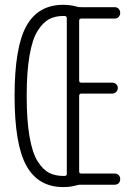

<svg xmlns="http://www.w3.org/2000/svg" viewBox="-20 -760 540 790"><path d="M240.2 -694.3Q207 -694.3 182.1 -681.2Q157.2 -668 135.3 -633.8Q113.3 -599.6 101.6 -532.2Q89.8 -464.8 89.8 -364.7Q89.8 -264.6 101.6 -197.3Q113.3 -129.9 135.3 -95.7Q157.2 -61.5 182.1 -48.8Q207 -36.1 240.2 -36.1H246.1Q254.9 -36.1 254.9 -44.9V-684.6Q254.9 -693.4 246.1 -694.3ZM240.2 9.8Q137.7 9.8 88.9 -77.6Q40 -165 40 -365.2Q40 -565.4 88.4 -652.8Q136.7 -740.2 240.2 -740.2Q270.5 -740.2 296.9 -732.4Q301.8 -730.5 313.5 -730.5H452.1Q461.9 -730.5 468.3 -723.6Q474.6 -716.8 474.6 -707Q474.6 -697.3 468.3 -690.4Q461.9 -683.6 452.1 -683.6H314.5Q306.6 -683.6 305.7 -675.8V-428.7Q305.7 -419.9 314.5 -419.9H442.4Q451.2 -419.9 458 -413.6Q464.8 -407.2 464.8 -397.9Q464.8 -388.7 458 -381.8Q451.2 -375 442.4 -375H314.5Q306.6 -375 305.7 -366.2V-54.7Q305.7 -45.9 314.5 -45.9H452.1Q461.9 -45.9 468.3 -39.6Q474.6 -33.2 474.6 -22.9Q474.6 -12.7 468.3 -6.3Q461.9 0 452.1 0H313.5Q302.7 0 296.9 2Q270.5 9.8 240.2 9.8Z"/></svg>

Font: Rounded-X Mgen+ 1m light
Style: Regular
Weight: 200
Designer: [Source Han Sans]
Ryoko NISHIZUKA  (kana & ideographs); Paul D. Hunt (Latin, Greek & Cyrillic); Wenlong ZHANG  (bopomofo
Version: Version 1.059.20150602